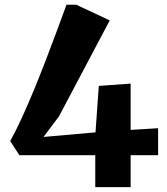

<svg xmlns="http://www.w3.org/2000/svg" viewBox="-20 -770 686 790"><path d="M372 0V-131.5H59.5L22 -189.5Q45 -231 70 -285.5Q95 -340 120.2 -401.2Q145.5 -462.5 169.5 -525.2Q193.5 -588 215 -645.8Q236.5 -703.5 253.5 -750.5H294L431.5 -686L222.5 -291L159 -206.5L373 -225.5L386.5 -416.5L517.5 -426V-235.5L630.5 -242.5V-131.5H517.5V0Z"/></svg>

Font: Merriweather 24pt Black
Style: Regular
Weight: 900
Designer: Eben Sorkin
Foundry: Eben Sorkin
Version: Version 2.100